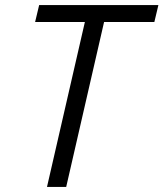

<svg xmlns="http://www.w3.org/2000/svg" viewBox="-20 -740 647 760"><path d="M166 0 316 -653H119L135 -720H607L591 -653H392L242 0Z"/></svg>

Font: Instrument Sans SemiCondensed
Style: Italic
Weight: 400
Width: 4
Italic angle: -13°
Designer: Rodrigo Fuenzalida
Foundry: fragTYPE
Version: Version 1.000;gftools[0.9.28]